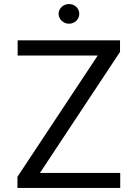

<svg xmlns="http://www.w3.org/2000/svg" viewBox="-20 -927 678 947"><path d="M66 0H573V-74H177L572 -671V-728H67V-653H462L66 -55ZM269 -859C269 -832 293 -810 320 -810C349 -810 371 -832 371 -859C371 -886 349 -907 320 -907C293 -907 269 -886 269 -859Z"/></svg>

Font: Wafeq
Style: Regular
Weight: 400
Designer: Rasmus Andersson & Azza Alameddine
Foundry: Google & TypeTogether
Version: Version 3.000;FEAKit 1.0